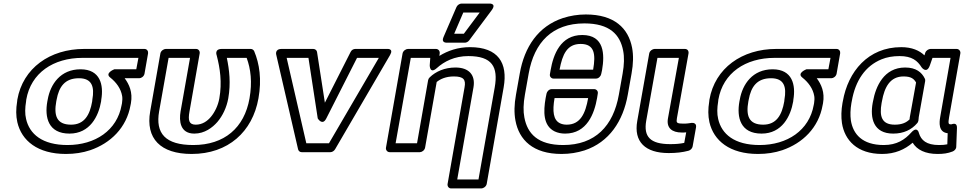

<svg xmlns="http://www.w3.org/2000/svg" viewBox="-20 -827 5398 1075"><path d="M358 -15C216 -15 145 -77 126 -161C119 -190 120 -223 126 -259L127 -269C153 -419 279 -503 442 -503H755L743 -439H620C620 -439 565 -418 597 -393C631 -366 657 -331 664 -289C666 -276 665 -263 663 -249L661 -239C636 -97 513 -15 358 -15ZM77 -269 76 -259C69 -217 69 -179 77 -143C101 -39 191 35 349 35C398 35 443 28 485 14C599 -25 689 -112 711 -239L713 -249C724 -311 703 -355 678 -389H760C771 -389 786 -399 789 -414L809 -528C811 -539 804 -553 789 -553H451C260 -553 108 -446 77 -269ZM431 -439C319 -439 262 -356 247 -269L245 -259C229 -170 250 -79 369 -79C484 -79 532 -177 546 -259L547 -269C561 -351 542 -439 431 -439ZM422 -389C495 -389 510 -341 497 -269L496 -259C483 -183 452 -129 378 -129C296 -129 281 -181 295 -259L297 -269C310 -341 343 -389 422 -389Z M1062 -15C906 -15 849 -80 871 -204L924 -503H1044L991 -203C982 -150 988 -79 1068 -79C1126 -79 1170 -113 1197 -144C1227 -179 1249 -226 1258 -276C1273 -361 1264 -436 1250 -503H1361C1384 -441 1393 -367 1377 -276C1348 -111 1236 -15 1062 -15ZM1427 -276C1446 -382 1433 -470 1403 -541C1400 -547 1393 -553 1384 -553H1222C1179 -553 1193 -518 1193 -518C1212 -445 1224 -366 1208 -276C1201 -236 1182 -198 1161 -173C1141 -149 1113 -129 1076 -129C1038 -129 1032 -153 1041 -203L1098 -528C1100 -539 1093 -553 1078 -553H908C897 -553 881 -543 878 -528L821 -204C794 -51 879 35 1053 35C1258 35 1394 -90 1427 -276Z M1807 -164 1979 -503H2101L1822 -25H1695L1585 -503H1707L1759 -164C1759 -164 1785 -120 1807 -164ZM1799 -252 1755 -536C1754 -545 1745 -553 1734 -553H1557C1516 -553 1527 -519 1527 -519L1649 9C1651 18 1659 25 1669 25H1830C1839 25 1850 19 1856 9L2164 -519C2186 -557 2147 -553 2147 -553H1969C1959 -553 1948 -547 1943 -536Z M2530 -449C2470 -449 2420 -427 2386 -394C2381 -389 2378 -384 2377 -378L2315 -25H2195L2280 -503H2389L2386 -461C2386 -461 2386 -410 2426 -446C2467 -483 2525 -513 2602 -513C2736 -513 2770 -452 2750 -338L2659 178H2540L2631 -338C2643 -408 2605 -449 2530 -449ZM2521 -399C2576 -399 2589 -381 2581 -338L2486 203C2484 214 2491 228 2506 228H2675C2686 228 2702 218 2705 203L2800 -338C2824 -474 2770 -563 2611 -563C2544 -563 2487 -543 2440 -514L2442 -530C2443 -542 2434 -553 2421 -553H2264C2253 -553 2237 -543 2234 -528L2141 0C2139 11 2147 25 2162 25H2331C2342 25 2357 15 2360 0L2425 -368C2446 -385 2477 -399 2521 -399ZM2574 -757H2666L2577 -638H2523ZM2564 -807C2554 -807 2541 -799 2536 -788L2463 -619C2449 -587 2479 -588 2482 -588H2583C2591 -588 2601 -593 2607 -601L2733 -770C2763 -811 2717 -807 2717 -807Z M3133 -15C2991 -15 2933 -79 2916 -169C2909 -204 2910 -247 2919 -297L2940 -415C2971 -591 3073 -696 3252 -696C3394 -696 3452 -633 3469 -543C3476 -508 3475 -465 3466 -415L3445 -297C3414 -121 3312 -15 3133 -15ZM3495 -297 3516 -415C3526 -470 3527 -518 3519 -560C3498 -669 3420 -746 3260 -746C3215 -746 3173 -739 3132 -726C2993 -680 2916 -564 2890 -415L2869 -297C2859 -242 2858 -194 2866 -152C2886 -44 2964 35 3124 35C3170 35 3212 28 3253 15C3391 -31 3469 -149 3495 -297ZM3307 -328H3069C3054 -328 3042 -314 3040 -303L3035 -278C3022 -203 3020 -123 3086 -91C3103 -83 3123 -79 3144 -79C3267 -79 3308 -192 3323 -278L3327 -303C3330 -318 3318 -328 3307 -328ZM3273 -278C3258 -191 3229 -129 3153 -129C3138 -129 3125 -132 3115 -137C3078 -155 3072 -204 3085 -278ZM3240 -631C3118 -631 3078 -521 3063 -435L3059 -412C3056 -397 3068 -387 3079 -387H3317C3332 -387 3344 -401 3346 -412L3351 -435C3366 -522 3364 -631 3240 -631ZM3231 -581C3309 -581 3316 -524 3301 -437H3113C3129 -523 3155 -581 3231 -581Z M3733 -20C3620 -20 3583 -62 3598 -150L3661 -503H3781L3720 -165C3710 -111 3742 -85 3797 -85C3805 -85 3816 -85 3822 -86L3811 -27C3787 -22 3764 -20 3733 -20ZM3724 30C3766 30 3801 26 3835 17C3846 14 3856 4 3858 -7L3877 -114C3881 -136 3863 -140 3853 -139L3831 -136C3824 -135 3816 -135 3806 -135C3767 -135 3766 -140 3770 -165L3835 -528C3837 -542 3829 -553 3815 -553H3645C3634 -553 3618 -543 3615 -528L3548 -150C3527 -33 3593 30 3724 30Z M4233 -15C4091 -15 4020 -77 4001 -161C3994 -190 3995 -223 4001 -259L4002 -269C4028 -419 4154 -503 4317 -503H4630L4618 -439H4495C4495 -439 4440 -418 4472 -393C4506 -366 4532 -331 4539 -289C4541 -276 4540 -263 4538 -249L4536 -239C4511 -97 4388 -15 4233 -15ZM3952 -269 3951 -259C3944 -217 3944 -179 3952 -143C3976 -39 4066 35 4224 35C4273 35 4318 28 4360 14C4474 -25 4564 -112 4586 -239L4588 -249C4599 -311 4578 -355 4553 -389H4635C4646 -389 4661 -399 4664 -414L4684 -528C4686 -539 4679 -553 4664 -553H4326C4135 -553 3983 -446 3952 -269ZM4306 -439C4194 -439 4137 -356 4122 -269L4120 -259C4104 -170 4125 -79 4244 -79C4359 -79 4407 -177 4421 -259L4422 -269C4436 -351 4417 -439 4306 -439ZM4297 -389C4370 -389 4385 -341 4372 -269L4371 -259C4358 -183 4327 -129 4253 -129C4171 -129 4156 -181 4170 -259L4172 -269C4185 -341 4218 -389 4297 -389Z M5017 -513C5086 -513 5117 -487 5140 -450C5140 -450 5168 -411 5186 -460L5201 -503H5302L5244 -171C5239 -142 5233 -87 5286 -81L5284 -19C5270 -16 5257 -15 5237 -15C5167 -15 5137 -42 5125 -82C5125 -82 5117 -123 5083 -86C5046 -45 5002 -15 4928 -15C4808 -15 4756 -76 4744 -153C4740 -182 4741 -214 4747 -250L4749 -260C4769 -376 4825 -458 4916 -495C4945 -507 4979 -513 5017 -513ZM4699 -260 4697 -250C4690 -210 4689 -172 4694 -138C4709 -42 4779 35 4919 35C4991 35 5046 10 5090 -28C5114 12 5161 35 5229 35C5261 35 5286 32 5314 21C5324 17 5334 7 5334 -5L5338 -111C5339 -143 5314 -133 5307 -131H5303C5290 -131 5288 -136 5294 -171L5357 -528C5359 -539 5351 -553 5336 -553H5190C5180 -553 5166 -545 5161 -533L5156 -517C5128 -544 5086 -563 5026 -563C4841 -563 4728 -427 4699 -260ZM5158 -387C5141 -422 5109 -449 5048 -449C4929 -449 4883 -343 4868 -260L4866 -250C4851 -167 4869 -79 4981 -79C5040 -79 5084 -101 5115 -137C5119 -141 5121 -147 5122 -151C5124 -161 5123 -167 5124 -171L5160 -373C5161 -378 5160 -384 5158 -387ZM5109 -365 5074 -171C5073 -166 5073 -163 5073 -159C5056 -142 5032 -129 4990 -129C4916 -129 4903 -176 4916 -250L4918 -260C4932 -340 4964 -399 5039 -399C5081 -399 5097 -386 5109 -365Z"/></svg>

Font: Asimov
Style: XWidOuIt
Weight: 500
Designer: Google
Version: Version 2.000980; 2014